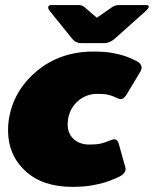

<svg xmlns="http://www.w3.org/2000/svg" viewBox="-20 -720 607 757"><path d="M345.8 -550H300Q278.3 -550 265 -566.7L174.2 -679.2Q170 -684.2 170 -690.8V-692.5Q171.7 -700 181.7 -700H290Q304.2 -700 313.3 -691.7L361.7 -650L421.7 -691.7Q433.3 -700 448.3 -700H556.7Q566.7 -700 566.7 -693.3V-692.5Q565 -686.7 557.5 -679.2L431.7 -566.7Q411.7 -550 391.7 -550ZM11.7 -206.7Q11.7 -230 15 -250Q33.3 -363.3 125.4 -440Q217.5 -516.7 348.3 -516.7Q369.2 -516.7 388.3 -515.4Q407.5 -514.2 422.9 -511.3Q438.3 -508.3 450.4 -505.4Q462.5 -502.5 473.3 -498.8Q484.2 -495 490 -492.5Q495.8 -490 502.5 -486.7Q509.2 -483.3 510 -483.3Q538.3 -471.7 538.3 -453.3Q538.3 -448.3 536.2 -443.3Q534.2 -438.3 530.4 -432.9Q526.7 -427.5 525.8 -425L480.8 -350Q468.3 -329.2 456.7 -329.2Q450 -329.2 436.2 -335.8Q422.5 -342.5 409.2 -345.8Q390.8 -350 364.2 -350Q320.8 -350 288.3 -322.5Q255.8 -295 248.3 -250Q246.7 -236.7 246.7 -230.8Q246.7 -193.3 270.4 -171.7Q294.2 -150 332.5 -150Q360 -150 378.3 -154.2Q392.5 -157.5 408.3 -164.2Q424.2 -170.8 430.8 -170.8Q444.2 -170.8 449.2 -150L470 -75Q475 -61.7 475 -55V-50Q471.7 -30.8 435.8 -16.7Q435 -16.7 427.1 -13.3Q419.2 -10 412.9 -7.5Q406.7 -5 394.6 -1.2Q382.5 2.5 369.6 5.4Q356.7 8.3 340.4 11.2Q324.2 14.2 304.6 15.4Q285 16.7 264.2 16.7Q147.5 16.7 79.6 -46.2Q11.7 -109.2 11.7 -206.7Z"/></svg>

Font: BoonTook Mon
Style: Italic
Weight: 400
Italic angle: -9°
Designer: Sungsit Sawaiwan
Foundry: FontUni
Version: Version 3.0